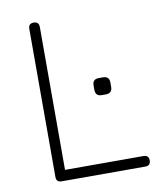

<svg xmlns="http://www.w3.org/2000/svg" viewBox="-74 -694 635 754"><g transform="rotate(-10 243.0 -316.5)"><path d="M111 0Q90 0 90 -21V-612Q90 -633 111 -633Q132 -633 132 -612V-42H445Q466 -42 466 -21Q466 0 445 0ZM325 -306Q300 -306 300 -332V-349Q300 -374 325 -374H342Q367 -374 367 -349V-332Q367 -306 342 -306Z"/></g></svg>

Font: Jura Light
Style: Regular
Weight: 300
Designer: Daniel Johnson, Alexei Vanyashin
Foundry: Daniel Johnson
Version: Version 5.103